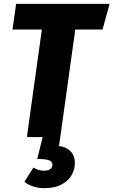

<svg xmlns="http://www.w3.org/2000/svg" viewBox="-20 -714 591 1000"><path d="M551 -694 514 -560H372L294 0L287 46Q327 52 348.5 75Q370 98 370 136Q370 166 354.5 195.5Q339 225 303 245.5Q267 266 211 266Q179 266 152.5 257Q126 248 107 233L154 159Q181 175 207 175Q253 175 253 143Q253 127 234.5 120.5Q216 114 174 114L202 0H120L198 -560H45L64 -694Z"/></svg>

Font: Fira Sans Condensed ExtraBold
Style: Italic
Weight: 800
Width: 3
Italic angle: -8°
Designer: bBox Type GmbH & Carrois Corporate GbR & Edenspiekermann AG
Foundry: bBox Type GmbH & Carrois Corporate GbR & Edenspiekermann AG
Version: Version 4.301